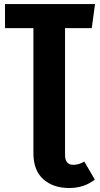

<svg xmlns="http://www.w3.org/2000/svg" viewBox="-20 -713 496 954"><path d="M344.2 106Q371.6 106 398.9 89.8L451.2 179.2Q398.4 221.2 324.2 221.2Q243.7 221.2 194.8 177.2Q146 133.3 146 47.9V-573.2H4.9V-692.9H452.1L436 -573.2H303.2V57.1Q303.2 106 344.2 106Z"/></svg>

Font: Fira Sans Compressed
Style: Bold
Weight: 700
Width: 1
Designer: Carrois Corporate & Edenspiekermann AG
Foundry: Carrois Corporate GbR & Edenspiekermann AG
Version: Version 4.203;PS 004.203;hotconv 1.0.88;makeotf.lib2.5.64775